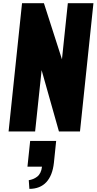

<svg xmlns="http://www.w3.org/2000/svg" viewBox="-20 -830 610 1212"><path d="M165.5 362.3C211.1 362 246.8 347.7 272.7 319.6C298.6 291.4 314.5 250.7 320.3 197.3L334.5 59.6H170.4L153.3 222.2H245.1C243.5 236.8 240 249.5 234.6 260.3C229.2 271 222.4 279.5 214.1 285.6C205.8 291.8 197.6 296.5 189.5 299.8C181.3 303.1 172 305.7 161.6 307.6ZM34.2 0H201.7L242.7 -387.2L352.1 0H484.9L569.8 -809.6H408.2L371.1 -455.6L257.3 -809.6H119.1Z"/></svg>

Font: Oswald
Style: Heavy
Weight: 800
Designer: Vernon Adams
Foundry: Vernon Adams
Version: 3.0; ttfautohint (v0.95.6-bc232) -l 8 -r 50 -G 200 -x 0 -w "